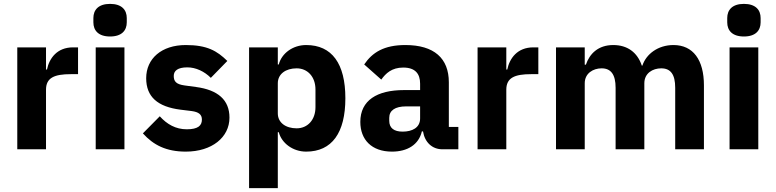

<svg xmlns="http://www.w3.org/2000/svg" viewBox="-20 -769 3995 989"><path d="M217 0V-307C217 -368 259 -387 345 -387H382V-525H356C274 -525 234 -469 222 -411H217V-525H69V0Z M547 -581C607 -581 633 -612 633 -654V-676C633 -718 607 -749 547 -749C487 -749 461 -718 461 -676V-654C461 -612 487 -581 547 -581ZM473 0H621V-525H473Z M937 12C1072 12 1162 -62 1162 -163C1162 -254 1103 -306 989 -321L930 -329C887 -335 875 -350 875 -378C875 -404 895 -422 945 -422C989 -422 1033 -401 1066 -368L1151 -455C1098 -507 1047 -537 937 -537C812 -537 733 -467 733 -366C733 -271 791 -219 910 -204L967 -197C1004 -192 1020 -179 1020 -153C1020 -122 1000 -103 942 -103C885 -103 840 -129 803 -170L716 -82C770 -22 836 12 937 12Z M1263 200H1411V-88H1416C1431 -31 1489 12 1557 12C1690 12 1759 -85 1759 -263C1759 -441 1690 -537 1557 -537C1489 -537 1431 -495 1416 -437H1411V-525H1263ZM1508 -108C1452 -108 1411 -137 1411 -185V-340C1411 -388 1452 -417 1508 -417C1564 -417 1605 -374 1605 -308V-217C1605 -151 1564 -108 1508 -108Z M2341 0V-115H2292V-345C2292 -469 2216 -537 2068 -537C1958 -537 1898 -499 1856 -437L1944 -359C1967 -391 1998 -421 2057 -421C2119 -421 2144 -389 2144 -338V-305H2061C1922 -305 1836 -252 1836 -141C1836 -50 1894 12 1999 12C2079 12 2137 -24 2153 -92H2159C2168 -36 2206 0 2259 0ZM2054 -91C2010 -91 1985 -109 1985 -147V-162C1985 -200 2015 -221 2072 -221H2144V-159C2144 -111 2103 -91 2054 -91Z M2588 0V-307C2588 -368 2630 -387 2716 -387H2753V-525H2727C2645 -525 2605 -469 2593 -411H2588V-525H2440V0Z M2992 0V-340C2992 -392 3036 -417 3079 -417C3127 -417 3151 -385 3151 -317V0H3299V-340C3299 -392 3342 -417 3386 -417C3435 -417 3458 -385 3458 -317V0H3606V-329C3606 -461 3550 -537 3449 -537C3369 -537 3308 -490 3289 -431H3286C3263 -500 3211 -537 3139 -537C3061 -537 3017 -492 2998 -436H2992V-525H2844V0Z M3812 -581C3872 -581 3898 -612 3898 -654V-676C3898 -718 3872 -749 3812 -749C3752 -749 3726 -718 3726 -676V-654C3726 -612 3752 -581 3812 -581ZM3738 0H3886V-525H3738Z"/></svg>

Font: IBM Plex Devanagari
Style: Bold
Weight: 700
Designer: Mike Abbink, Paul van der Laan, Pieter van Rosmalen, Erin McLaughlin
Foundry: Bold Monday
Version: Version 1.0